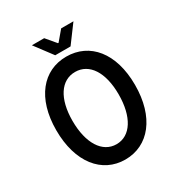

<svg xmlns="http://www.w3.org/2000/svg" viewBox="-192 -952 1026 1096"><g transform="rotate(-30 320.5 -404.0)"><path d="M316 12C470 12 576 -118 576 -330C576 -541 470 -666 316 -666C163 -666 57 -541 57 -330C57 -118 163 12 316 12ZM316 -89C223 -89 164 -183 164 -330C164 -476 223 -565 316 -565C409 -565 468 -476 468 -330C468 -183 409 -89 316 -89ZM372 -820 318 -756H314L260 -820H179L266 -704H367L453 -820Z"/></g></svg>

Font: Falling Sky
Style: Condensed
Weight: 400
Designer: Paul D. Hunt
Foundry: Adobe Systems Incorporated
Version: Version 1.02